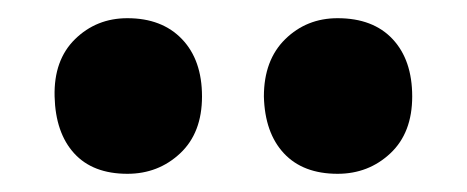

<svg xmlns="http://www.w3.org/2000/svg" viewBox="-20 -805 513 211"><path d="M351 -614Q313 -614 292 -636.5Q271 -659 270 -699Q270 -739 293.5 -762Q317 -785 351 -785Q390 -785 411.5 -762Q433 -739 433 -699Q433 -659 409 -636.5Q385 -614 351 -614ZM120 -614Q82 -614 61.5 -636.5Q41 -659 40 -699Q39 -739 62.5 -762Q86 -785 120 -785Q158 -785 180 -762Q202 -739 202 -699Q202 -659 178 -636.5Q154 -614 120 -614Z"/></svg>

Font: Bitter Thin ExtraBold
Style: Regular
Weight: 800
Version: Version 3.020